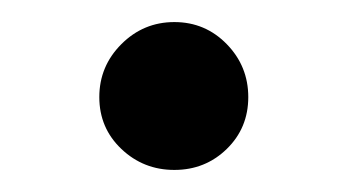

<svg xmlns="http://www.w3.org/2000/svg" viewBox="-20 -143 316 174"><path d="M138 11Q110 11 90 -8Q70 -27 70 -55Q70 -83 90 -103Q110 -123 138 -123Q166 -123 185.5 -103Q205 -83 205 -55Q205 -27 185.5 -8Q166 11 138 11Z"/></svg>

Font: Lisu Bosa
Style: Regular
Weight: 400
Designer: David Morse, Annie Olsen, Victor Gaultney, Frank Grießhammer (Latin)
Foundry: SIL International
Version: Version 2.000